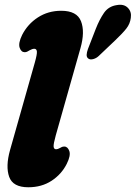

<svg xmlns="http://www.w3.org/2000/svg" viewBox="-20 -781 573 811"><path d="M320 -578 215.5 -209Q205.5 -173 206.5 -161.8Q207.5 -150.5 217 -150.5Q224 -150.5 232.5 -155.5Q237.5 -158.5 241.5 -160.2Q245.5 -162 251.5 -162Q266 -162 272.8 -143Q279.5 -124 262 -89Q240 -45 198 -17.5Q156 10 99.5 10Q34.5 10 18.8 -34Q3 -78 22.5 -147.5L127 -516.5Q137 -552 135.8 -563.5Q134.5 -575 125 -575Q116.5 -575 105 -568.5Q99.5 -565 94.8 -562.8Q90 -560.5 84.5 -560.5Q69.5 -560.5 63 -579.5Q56.5 -598.5 73.5 -633.5Q97 -679.5 140.2 -707.5Q183.5 -735.5 238.5 -735.5Q305 -735.5 322.2 -691.2Q339.5 -647 320 -578ZM384.5 -659Q400 -698.5 419.2 -726.5Q438.5 -754.5 473.5 -759.5Q503 -765 519.8 -748.2Q536.5 -731.5 532.5 -705.5Q529.5 -680.5 513.5 -660.2Q497.5 -640 466.5 -610.5L397 -544.5Q387 -535 374.2 -531.5Q361.5 -528 354 -533Q345.5 -538.5 346 -549.5Q346.5 -560.5 351.5 -574Z"/></svg>

Font: Fraunces 144pt SuperSoft Black
Style: Italic
Weight: 900
Italic angle: -16°
Version: Version 1.000;[b76b70a41]